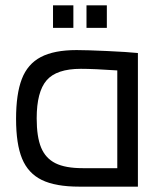

<svg xmlns="http://www.w3.org/2000/svg" viewBox="-20 -697 595 717"><path d="M40 0ZM495 -499V0H276Q187 0 136 -25Q85 -50 62.5 -104.5Q40 -159 40 -253Q40 -346 61.5 -402Q83 -458 132.5 -484Q182 -510 266 -510Q303 -510 379.5 -506.5Q456 -503 495 -499ZM289 -69H418V-434Q330 -440 282 -440Q191 -440 154 -397Q117 -354 117 -255Q117 -186 133.5 -146Q150 -106 187 -87.5Q224 -69 289 -69ZM178 -677H254V-593H178ZM303 -677H379V-593H303Z"/></svg>

Font: Cairo
Style: Regular
Weight: 400
Designer: Mohamed Gaber, the designers of Titillium
Foundry: Kief Type Foundry
Version: Version 2.009; ttfautohint (v1.5.33-1714) -l 8 -r 50 -G 200 